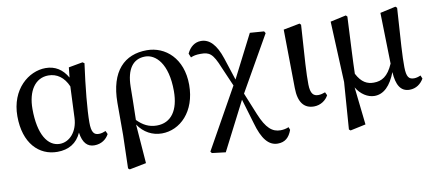

<svg xmlns="http://www.w3.org/2000/svg" viewBox="-68 -795 2858 1262"><g transform="rotate(-10 1361.0 -164.0)"><path d="M411 -185C407 -93 351 -34 287 -34C207 -34 149 -120 149 -291C149 -410 201 -490 290 -490C346 -490 393 -458 420 -394ZM597 -65C582 -59 568 -54 551 -54C518 -54 502 -73 502 -139C502 -221 516 -369 538 -528L526 -536L432 -519L425 -452C392 -510 344 -541 280 -541C167 -541 43 -441 43 -261C43 -80 140 15 262 15C338 15 393 -18 423 -85C433 -15 463 15 509 15C557 15 590 -11 607 -43Z M936 -42C884 -42 844 -63 806 -102C808 -145 810 -334 810 -325C812 -438 855 -502 938 -502C1007 -502 1085 -431 1085 -246C1085 -118 1032 -42 936 -42ZM706 -19 700 203 710 211 822 189 802 -72C840 -15 897 15 960 15C1081 15 1191 -90 1191 -269C1191 -446 1079 -541 956 -541C807 -541 707 -446 706 -234Z M1786 119C1770 126 1750 130 1731 130C1677 130 1637 98 1596 -2L1536 -149L1745 -516L1737 -529L1643 -536L1497 -250L1448 -400C1417 -494 1374 -539 1317 -539C1276 -539 1243 -514 1223 -471L1234 -444C1253 -452 1269 -456 1300 -456C1358 -456 1381 -443 1421 -343L1477 -214L1252 188L1260 199L1351 210L1516 -112L1565 53C1595 161 1637 213 1698 213C1746 213 1775 188 1793 138Z M1975 14C2021 14 2057 -14 2072 -44L2062 -65C2048 -60 2032 -55 2016 -55C1984 -55 1964 -72 1963 -135C1962 -209 1968 -295 1984 -530L1975 -539L1866 -518L1871 -127C1872 -30 1910 14 1975 14Z M2699 -65C2686 -59 2670 -54 2655 -54C2620 -54 2605 -71 2604 -137C2603 -212 2610 -303 2625 -530L2615 -539L2511 -516L2519 -176C2484 -95 2442 -72 2389 -72C2346 -72 2308 -89 2276 -151C2278 -239 2284 -338 2293 -530L2284 -539L2179 -516L2197 -110L2174 203L2184 211L2287 189L2259 -63C2288 -14 2334 15 2379 15C2441 15 2488 -33 2521 -119C2526 -33 2553 15 2613 15C2657 15 2689 -10 2708 -43Z"/></g></svg>

Font: Source Han Serif CN SemiBold
Style: Regular
Weight: 600
Designer: Ryoko NISHIZUKA 西塚涼子 (kana & ideographs); Frank Grießhammer (Latin, Greek & Cyrillic); Wenlong ZHANG 张文龙 (bopomofo); San
Foundry: Adobe Systems Incorporated
Version: Version 1.000;PS 1;hotconv 16.6.53;makeotf.lib2.5.65590